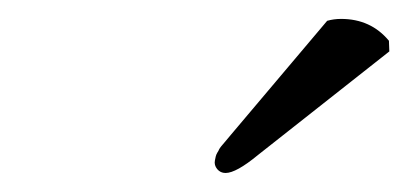

<svg xmlns="http://www.w3.org/2000/svg" viewBox="-20 -725 430 202"><path d="M324.2 -703.1Q331.1 -705.1 338.9 -705.1Q370.1 -705.1 389.2 -682.1L389.6 -670.9L251.5 -562Q228.5 -543 217.3 -543Q211.9 -543 208.5 -547.1Q205.1 -551.3 206.1 -556.2Q206.5 -558.6 207 -560.5Q207.5 -562.5 208.7 -564.5Q210 -566.4 210.4 -567.6Q210.9 -568.8 212.9 -571.3Q214.8 -573.7 215.8 -574.7Q216.8 -575.7 219.5 -579.1Q222.2 -582.5 223.6 -584Z"/></svg>

Font: Linux Biolinum G
Style: Italic
Weight: 400
Italic angle: -12°
Designer: Philipp H. Poll
Foundry: Philipp H. Poll
Version: Version 0.5.1